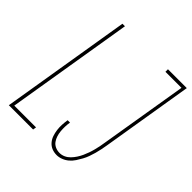

<svg xmlns="http://www.w3.org/2000/svg" viewBox="-200 -875 1023 1023"><g transform="rotate(45 312.0 -363.5)"><path d="M18 0 139 -735H158L40 -19H204L201 0ZM386 8Q366 8 349 1Q332 -6 320 -20Q308 -34 302 -51.5Q296 -69 293.5 -88Q291 -107 292 -126Q293 -145 296 -165H314Q311 -148 310.5 -131Q310 -114 311.5 -97.5Q313 -81 318 -65.5Q323 -50 332 -37.5Q341 -25 356 -18Q371 -11 389 -11Q405 -11 420.5 -18Q436 -25 448 -37.5Q460 -50 469.5 -64.5Q479 -79 486 -94.5Q493 -110 498.5 -125.5Q504 -141 508 -157Q512 -173 515.5 -189Q519 -205 521 -221L603 -716H482V-735H624L539 -218Q536 -201 532.5 -183Q529 -165 524 -147.5Q519 -130 513 -113Q507 -96 498 -79.5Q489 -63 478.5 -47Q468 -31 453.5 -18.5Q439 -6 421 1Q403 8 386 8Z"/></g></svg>

Font: Iosevka Thin Extended Oblique
Style: Regular
Weight: 100
Width: 7
Italic angle: -9°
Monospace: yes
Designer: Belleve Invis
Foundry: Belleve Invis
Version: Version 32.5.0; ttfautohint (v1.8.4)